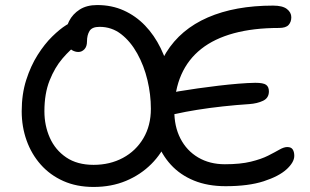

<svg xmlns="http://www.w3.org/2000/svg" viewBox="-20 -731 1229 761"><path d="M351 10Q283.8 10 231.1 -13.5Q178.4 -37 141.6 -78.5Q104.8 -120 85.4 -174.3Q66 -228.6 66 -290Q66 -358 83.9 -414Q101.8 -470 129.3 -513.4Q156.8 -556.8 187.1 -586.4Q217.4 -616 242.2 -631.4Q267 -646.8 278.6 -646.8Q288.8 -646.8 296.8 -643.7Q304.8 -640.6 312.4 -629Q322 -616.4 320.9 -603.1Q319.8 -589.8 311.4 -578.2Q303 -566.6 288.8 -557Q258.8 -535.4 228 -499.6Q197.2 -463.8 176.6 -412Q156 -360.2 156 -290Q156 -233.4 177.5 -185Q199 -136.6 242.5 -107.1Q286 -77.6 351 -77.6Q415.8 -77.6 467.2 -105.2Q518.6 -132.8 548.3 -183Q578 -233.2 578 -300Q578 -356.4 564.4 -413.5Q550.8 -470.6 524.1 -518.7Q497.4 -566.8 460.1 -595.7Q422.8 -624.6 374.6 -624.6Q344.8 -624.6 334.8 -608.1Q324.8 -591.6 324.8 -567Q324.8 -546.4 314.5 -535.7Q304.2 -525 290.8 -525Q278.2 -525 266.4 -531.7Q254.6 -538.4 247 -552.2Q239.4 -566 239.4 -585.2Q239.4 -618.8 253.7 -647.1Q268 -675.4 295.9 -693.2Q323.8 -711 365.2 -711Q423 -711 470.6 -689.5Q518.2 -668 554.9 -629.8Q591.6 -591.6 616.9 -539.9Q642.2 -488.2 655.1 -427.2Q668 -366.2 668 -300Q668 -235.4 645.1 -179.3Q622.2 -123.2 579.6 -80.7Q537 -38.2 479.3 -14.1Q421.6 10 351 10ZM677.6 -279.8Q656.2 -274.8 643.6 -280.2Q631 -285.6 625.6 -297.6Q620.2 -309.6 620.2 -322Q620.2 -338.4 637.9 -350.9Q655.6 -363.4 686.8 -368.8Q722.8 -374.8 763.5 -380.6Q804.2 -386.4 845.7 -391.3Q887.2 -396.2 925.1 -399.3Q963 -402.4 991.8 -402.8Q1024 -402.8 1034.9 -394.7Q1045.8 -386.6 1045.8 -368.8Q1045.8 -342.6 1022.7 -331.6Q999.6 -320.6 968 -318.4Q917.8 -315.2 863.6 -309.3Q809.4 -303.4 761 -295.6Q712.6 -287.8 677.6 -279.8ZM874.4 7Q803.4 7 748.8 -15.3Q694.2 -37.6 657 -78.3Q619.8 -119 600.6 -173.9Q581.4 -228.8 581.4 -293Q581.4 -430.2 638.6 -522.6Q695.8 -615 803.8 -661.9Q911.8 -708.8 1062.4 -708.8Q1099.8 -708.8 1117.2 -695.3Q1134.6 -681.8 1134.6 -662.6Q1134.6 -644.2 1123.9 -632.2Q1113.2 -620.2 1086 -620.2Q984.2 -620.2 906.9 -599.2Q829.6 -578.2 777.6 -537.1Q725.6 -496 698.7 -435.1Q671.8 -374.2 671 -294.2Q670.2 -230.6 695 -182.2Q719.8 -133.8 765.4 -106.9Q811 -80 871.2 -80Q932.6 -80 974.2 -90.2Q1015.8 -100.4 1042.8 -114.1Q1069.8 -127.8 1087.6 -138Q1105.4 -148.2 1118.6 -148.2Q1134.2 -148.2 1140.3 -138.5Q1146.4 -128.8 1146.4 -113.4Q1146.4 -88 1116 -60.1Q1085.6 -32.2 1025.2 -12.6Q964.8 7 874.4 7Z"/></svg>

Font: Shantell Sans Light
Style: Regular
Weight: 300
Designer: Stephen Nixon, Anya Danilova, Shantell Martin
Foundry: Arrow Type
Version: Version 1.011;[c5ecc13dd]